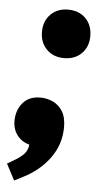

<svg xmlns="http://www.w3.org/2000/svg" viewBox="-69 -563 400 755"><g transform="rotate(5 131.0 -186.0)"><path d="M16.1 158.2 -17.6 94.2 -2.4 85.4Q32.2 65.9 46.9 50.3Q61.5 34.7 63.5 11.2L65.4 -7.3L83 16.1Q42.5 11.7 19.8 -13.4Q-2.9 -38.6 -2.9 -75.2Q-2.9 -117.7 21.5 -146.7Q45.9 -175.8 90.8 -175.8Q116.7 -175.8 140.1 -165Q163.6 -154.3 178.5 -130.6Q193.4 -106.9 193.4 -67.9Q193.4 0 153.8 54.4Q114.3 108.9 48.3 141.6ZM169.4 -338.4Q127 -338.4 100.6 -365Q74.2 -391.6 74.2 -433.6Q74.2 -476.6 100.6 -503.2Q127 -529.8 169.4 -529.8Q212.4 -529.8 238.8 -503.2Q265.1 -476.6 265.1 -433.6Q265.1 -391.6 238.8 -365Q212.4 -338.4 169.4 -338.4Z"/></g></svg>

Font: Schibsted Grotesk
Style: Bold Italic
Weight: 700
Italic angle: -12°
Designer: Bakken & Baeck AS, Henrik Kongsvoll
Foundry: Schibsted ASA
Version: Version 1.100;gftools[0.9.25]